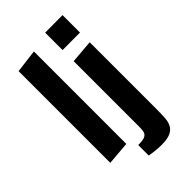

<svg xmlns="http://www.w3.org/2000/svg" viewBox="-275 -867 1093 1093"><g transform="rotate(-45 272.0 -320.0)"><path d="M60.5 -732.4 201.2 -750V-5.9L60.5 5.9ZM462.9 -781.2V-640.6L322.3 -640.1V-780.3ZM244.6 46.9Q272 46.9 287.6 43Q303.2 39.1 310.8 30.5Q318.4 22 320.3 8.1Q322.3 -5.9 322.3 -26.4V-550.8L462.9 -562.5V-26.4Q462.9 13.2 460.9 44.4Q459 75.7 447.3 96.9Q435.5 118.2 410.4 129.4Q385.3 140.6 338.4 140.6Q318.8 140.6 295.7 138.4Q272.5 136.2 244.6 131.3Z"/></g></svg>

Font: Francois One
Style: Regular
Weight: 400
Designer: Vernon Adams
Foundry: vernon adams
Version: Version 1.000